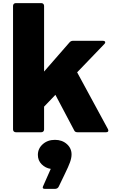

<svg xmlns="http://www.w3.org/2000/svg" viewBox="-20 -810 744 1237"><path d="M64 24V-772Q64 -780 69 -785Q74 -790 82 -790H246Q254 -790 259 -785Q264 -780 264 -772V-349L428 -537Q437 -547 449 -547H643Q650 -547 654 -544.5Q658 -542 658 -537Q658 -532 652 -526L477 -344L675 21Q678 27 678 31Q678 42 663 42H479Q463 42 458 30L337 -199L264 -123V24Q264 32 259 37Q254 42 246 42H82Q74 42 69 37Q64 32 64 24ZM224 188Q224 147 255.5 119Q287 91 334 91Q380 91 410.5 118Q441 145 441 185Q441 208 431 235.5Q421 263 399 308L359 391Q352 407 333 407H270Q250 407 257 391L307 278Q273 273 248.5 248.5Q224 224 224 188Z"/></svg>

Font: LINE Seed JP_TTF ExtraBold
Style: Regular
Weight: 800
Designer: LY Corporation & Fontrix & Fontworks
Version: Version 1.015